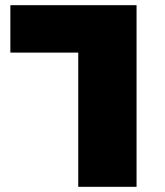

<svg xmlns="http://www.w3.org/2000/svg" viewBox="-20 -721 637 741"><path d="M20 -701V-518H282V0H507V-701Z"/></svg>

Font: Montserrat-Arabic Black
Style: Regular
Weight: 900
Designer: Mohamed Gaber
Foundry: Kief Type Foundry
Version: Version 5.008;PS 005.008;hotconv 1.0.88;makeotf.lib2.5.64775